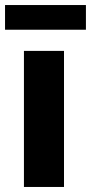

<svg xmlns="http://www.w3.org/2000/svg" viewBox="-46 -742 361 762"><path d="M49 -540H208V0H49ZM-26 -722H295V-624H-26Z"/></svg>

Font: Encode Sans Compressed
Style: ExtraBold
Weight: 800
Designer: Pablo Impallari, Andres Torresi
Foundry: Pablo Impallari, Andres Torresi
Version: Version 1.000; ttfautohint (v1.00) -l 8 -r 50 -G 200 -x 14 -